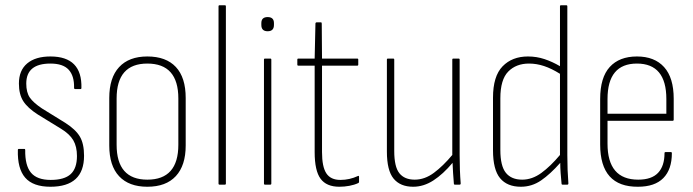

<svg xmlns="http://www.w3.org/2000/svg" viewBox="-20 -703 2638 731"><path d="M172 8Q106 8 76 -26.5Q46 -61 48 -132Q48 -136 52 -136H73Q76 -136 76 -132Q75 -73 98 -45.5Q121 -18 173 -18Q225 -18 249 -40Q273 -62 273 -109Q273 -145 259 -169Q245 -193 212 -213L124 -267Q85 -292 68.5 -318Q52 -344 52 -385Q52 -435 83.5 -461.5Q115 -488 172 -488Q293 -488 290 -368Q290 -364 287 -364H266Q262 -364 262 -369Q263 -414 241.5 -437.5Q220 -461 172 -461Q80 -461 80 -385Q80 -351 93.5 -331.5Q107 -312 140 -290L229 -235Q268 -210 284 -183Q300 -156 300 -110Q300 8 172 8Z M541 8Q471 8 433.5 -32Q396 -72 396 -149V-330Q396 -407 433.5 -447.5Q471 -488 541 -488Q612 -488 649.5 -448Q687 -408 687 -330V-149Q687 -73 649.5 -32.5Q612 8 541 8ZM541 -19Q659 -19 659 -152V-328Q659 -461 541 -461Q424 -461 424 -328V-152Q424 -19 541 -19Z M816 0Q812 0 812 -4V-679Q812 -683 816 -683H836Q840 -683 840 -679V-4Q840 0 836 0Z M989 0Q985 0 985 -4V-476Q985 -480 989 -480H1009Q1013 -480 1013 -476V-4Q1013 0 1009 0ZM999 -584Q975 -584 975 -608V-615Q975 -638 999 -638Q1023 -638 1023 -615V-608Q1023 -584 999 -584Z M1272 8Q1223 8 1200.5 -22.5Q1178 -53 1178 -124V-453H1116Q1112 -453 1112 -457V-476Q1112 -480 1116 -480H1178L1181 -614Q1182 -618 1186 -618H1202Q1205 -618 1205 -613L1206 -480H1340Q1344 -480 1344 -476V-457Q1344 -453 1340 -453H1206V-124Q1206 -68 1222.5 -43Q1239 -18 1276 -18Q1311 -18 1343 -33Q1347 -35 1347 -29V-11Q1347 -7 1344 -6Q1329 1 1310 4.5Q1291 8 1272 8Z M1553 8Q1504 8 1478.5 -23Q1453 -54 1453 -126V-476Q1453 -480 1457 -480H1477Q1481 -480 1481 -476V-128Q1481 -68 1500.5 -43.5Q1520 -19 1559 -19Q1597 -19 1632 -45Q1667 -71 1702 -113V-476Q1702 -480 1706 -480H1726Q1730 -480 1730 -476V-112Q1730 -54 1734 -5Q1734 0 1730 0H1712Q1708 0 1708 -4Q1706 -24 1705 -44.5Q1704 -65 1703 -83Q1667 -40 1630 -16Q1593 8 1553 8Z M1963 8Q1911 8 1884 -24.5Q1857 -57 1857 -131V-331Q1857 -413 1893.5 -450.5Q1930 -488 1990 -488Q2023 -488 2053 -478Q2083 -468 2112 -451V-679Q2112 -683 2116 -683H2136Q2140 -683 2140 -679V-112Q2140 -55 2144 -5Q2144 0 2140 0H2122Q2118 0 2118 -4Q2116 -24 2114.5 -44.5Q2113 -65 2113 -83Q2075 -40 2040 -16Q2005 8 1963 8ZM1885 -132Q1885 -71 1906 -45Q1927 -19 1968 -19Q2006 -19 2041 -44.5Q2076 -70 2112 -113V-422Q2080 -442 2051.5 -451.5Q2023 -461 1994 -461Q1945 -461 1915 -430.5Q1885 -400 1885 -329Z M2409 8Q2265 9 2265 -153V-326Q2265 -408 2301.5 -448Q2338 -488 2405 -488Q2472 -488 2508.5 -447.5Q2545 -407 2545 -327V-248Q2545 -243 2541 -243H2293V-156Q2293 -19 2410 -19Q2461 -19 2485.5 -45Q2510 -71 2510 -120Q2510 -124 2514 -124H2534Q2538 -124 2538 -120Q2538 -58 2505.5 -25Q2473 8 2409 8ZM2293 -270H2517V-326Q2517 -461 2405 -461Q2293 -461 2293 -326Z"/></svg>

Font: Sofia Sans Cond ExtraLight
Style: Regular
Weight: 200
Width: 3
Designer: Botio Nikoltchev, Ani Petrova
Foundry: lettersoup
Version: Version 4.100; ttfautohint (v1.8.3)